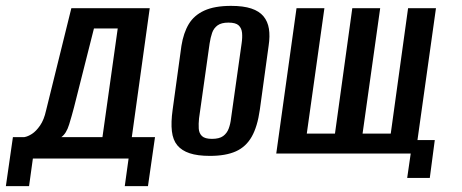

<svg xmlns="http://www.w3.org/2000/svg" viewBox="-50 -523 1573 654"><path d="M-30 111 -6 -56H33Q45 -58 59 -67Q73 -76 86.5 -95.5Q100 -115 107 -147L193 -495H460L399 -56H478L454 111H375L388 17H62L49 111ZM159 -56H299L351 -426H270L202 -157Q195 -130 185.5 -99Q176 -68 159 -56Z M665 8Q623 8 596 -1Q569 -10 554 -28Q539 -46 535.5 -76Q532 -106 538 -149L568 -367Q575 -411 593 -441Q611 -471 646 -487Q681 -503 737 -503Q779 -503 806 -494Q833 -485 847.5 -467.5Q862 -450 866 -425Q870 -400 865 -367L835 -149Q827 -92 807.5 -57.5Q788 -23 753.5 -7.5Q719 8 665 8ZM672 -50Q697 -50 710 -59.5Q723 -69 729 -85Q735 -101 737 -120L773 -375Q776 -395 774.5 -411Q773 -427 763 -436.5Q753 -446 728 -446Q704 -446 691 -436.5Q678 -427 672.5 -411Q667 -395 664 -375L628 -120Q626 -101 627 -85Q628 -69 638 -59.5Q648 -50 672 -50Z M1337 83 1349 0H891L960 -495H1055L995 -68H1091L1150 -495H1245L1185 -68H1281L1340 -495H1435L1372 -46H1431L1414 83Z"/></svg>

Font: Alumni Sans SemiBold
Style: Italic
Weight: 600
Italic angle: -8°
Version: Version 1.016